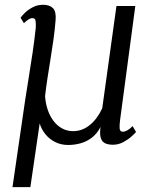

<svg xmlns="http://www.w3.org/2000/svg" viewBox="-20 -582 629 784"><path d="M104 182H31L83 -175Q90 -221.5 98 -269.8Q106 -318 113.2 -367.5Q120.5 -417 126 -468Q127 -486 125.2 -497Q123.5 -508 112.5 -508Q104.5 -508 96.5 -502.8Q88.5 -497.5 77.5 -487.5L64 -509.5Q68 -516 80.8 -528.8Q93.5 -541.5 113 -552Q132.5 -562.5 156 -562.5Q182.5 -562.5 196.2 -548.8Q210 -535 207 -499.5Q204 -460.5 198 -418.2Q192 -376 185 -333Q181.5 -311.5 178.8 -294Q176 -276.5 173.5 -260.5Q171 -244.5 168.8 -227.5Q166.5 -210.5 164 -189.5Q166 -160.5 174.5 -134.8Q183 -109 198 -89Q213 -69 233.2 -57.8Q253.5 -46.5 279 -46.5Q316 -46.5 346.8 -71.5Q377.5 -96.5 397.5 -140L455.5 -557.5H532.5L470.5 -93Q467.5 -71.5 468.5 -57.8Q469.5 -44 482 -44Q489 -44 499 -49.2Q509 -54.5 521.5 -67L535.5 -43Q531.5 -38 517.5 -25.2Q503.5 -12.5 483.8 -1.8Q464 9 441 9Q422 9 409.2 3Q396.5 -3 391.5 -18.8Q386.5 -34.5 390.5 -63.5Q376.5 -36.5 355.5 -20.2Q334.5 -4 309.5 3Q284.5 10 258.5 10Q229 10 205.2 -2Q181.5 -14 165.2 -34.2Q149 -54.5 142 -78Z"/></svg>

Font: Merriweather 7pt Light
Style: Italic
Weight: 300
Italic angle: -7.8°
Designer: Eben Sorkin
Foundry: Eben Sorkin
Version: Version 2.200;gftools[0.9.31]